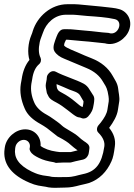

<svg xmlns="http://www.w3.org/2000/svg" viewBox="-29 -666 639 913"><path d="M84 -1C103 -1 116 15 113 34L112 39C111 44 113 50 115 53C123 68 138 76 156 85C176 95 199 101 225 105C236 107 232 110 246 108C250 108 259 107 269 107H304C306 107 308 106 310 106C321 103 336 99 356 95C365 93 383 92 392 67C392 67 393 60 394 56L396 41C399 22 382 13 370 5C362 -1 352 -8 342 -18C329 -30 307 -41 280 -58C268 -65 261 -74 250 -82C239 -90 220 -104 209 -111L194 -120C164 -136 145 -155 135 -176C120 -209 116 -239 120 -267L124 -289C129 -325 141 -347 156 -360C166 -368 168 -382 164 -391C155 -409 153 -433 160 -466C164 -484 170 -494 175 -510C190 -556 231 -596 285 -596H305C314 -596 325 -596 334 -595L387 -590C430 -587 478 -584 517 -575C560 -565 533 -494 489 -509C487 -510 484 -510 482 -510C448 -512 423 -517 370 -521L317 -526C310 -527 302 -527 294 -527H275C256 -527 246 -508 240 -492C233 -472 218 -441 230 -422C240 -406 256 -395 276 -387C317 -370 343 -359 381 -343C420 -327 445 -305 461 -277C470 -261 477 -255 483 -230C485 -220 490 -198 488 -184L482 -146C479 -125 467 -105 450 -83L439 -70C430 -59 430 -44 438 -36C463 -11 470 11 467 31C455 113 426 150 365 162C336 168 321 176 286 176C265 176 235 177 218 175L204 172H203L189 170C184 169 180 169 175 168C153 163 148 162 122 150C58 119 37 82 43 41L44 34C47 15 65 -1 84 -1ZM532 -145 538 -184C541 -203 534 -230 533 -244C530 -271 516 -288 507 -305C486 -343 452 -371 406 -389C384 -398 363 -406 342 -416C330 -422 286 -437 276 -449C275 -460 281 -467 285 -477H287C293 -477 299 -477 305 -476L359 -471C414 -467 434 -463 470 -460C520 -445 571 -483 585 -523C603 -572 574 -614 536 -623C528 -625 516 -628 504 -629C468 -633 435 -637 398 -640L345 -645C333 -646 323 -646 312 -646H292C212 -646 148 -586 127 -519C125 -512 123 -505 120 -499C104 -461 101 -414 111 -381C91 -357 79 -325 74 -289L70 -267C64 -229 71 -190 88 -151C101 -119 129 -95 164 -76L179 -67C181 -66 187 -62 194 -57C211 -44 229 -30 245 -17C246 -16 248 -16 249 -15C278 0 297 13 305 21C317 32 329 41 340 49C328 52 317 55 308 57H276H256H254L239 55C209 51 181 41 164 28C167 -15 136 -51 91 -51C45 -51 1 -12 -6 34L-7 41C-17 109 22 160 94 195C123 209 143 216 175 220L188 222L202 225C223 229 254 226 279 226C307 226 328 221 350 215C362 212 382 208 395 204C443 187 479 151 501 101C509 84 513 62 517 31C522 -2 512 -31 490 -58C510 -85 528 -115 532 -145ZM417 -172C419 -187 423 -202 412 -216C410 -219 409 -221 407 -224L396 -241C390 -252 380 -262 369 -268C334 -287 273 -305 236 -325C227 -330 215 -328 207 -321C191 -307 194 -296 193 -289L189 -267C187 -255 190 -245 193 -228C194 -220 196 -221 200 -211C207 -195 221 -188 240 -178C257 -169 274 -157 293 -142C313 -126 326 -116 336 -111C346 -106 347 -110 360 -104C370 -100 383 -104 390 -112C406 -130 413 -143 417 -172ZM364 -157C355 -159 345 -169 329 -182C309 -199 288 -213 269 -223C249 -234 248 -234 242 -247C240 -255 240 -262 240 -266C260 -258 287 -246 301 -240C318 -233 343 -228 352 -212L362 -195C364 -192 365 -189 368 -185C368 -183 368 -178 367 -172C366 -166 365 -162 364 -157Z"/></svg>

Font: AppleStorm
Style: XbdOutIta
Weight: 800
Foundry: Cannot Into Space Fonts
Version: Version 1.01